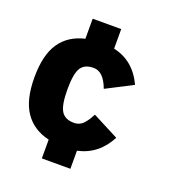

<svg xmlns="http://www.w3.org/2000/svg" viewBox="-128 -802 826 904"><g transform="rotate(20 285.0 -350.0)"><path d="M182.5 0V-94Q102 -113 60.5 -174.2Q19 -235.5 19 -347Q19 -459.5 60.5 -520.2Q102 -581 182.5 -599.5V-700H325.5V-602Q428 -580 476.5 -475.5L344.5 -407.5Q316.5 -484 266.5 -484Q221 -484 202.8 -454.5Q184.5 -425 184.5 -347Q184.5 -270 202.8 -239.5Q221 -209 266.5 -209Q281.5 -209 294 -214.8Q306.5 -220.5 316.5 -232.2Q326.5 -244 332.5 -253.5Q338.5 -263 347 -279L478.5 -211Q427.5 -112.5 325.5 -90.5V0Z"/></g></svg>

Font: League Mono Narrow ExtraBold
Style: Regular
Weight: 800
Width: 3
Designer: Tyler Finck
Foundry: The League of Moveable Type / Tyler Finck
Version: Version 2.210